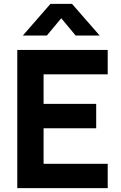

<svg xmlns="http://www.w3.org/2000/svg" viewBox="-20 -980 631 1000"><path d="M99 -795 243 -960H355L499 -795H374L299 -885L224 -795ZM70 0V-720H541V-593H207V-439H481V-312H207V-127H541V0Z"/></svg>

Font: Vela Sans ExtBd
Style: Regular
Weight: 800
Designer: Principal design: Mikhail Sharanda - project Manrope.
Design modification: Ravid Balaliev
Foundry: Mikhail Sharanda
Version: Version 1.001